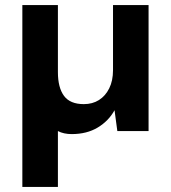

<svg xmlns="http://www.w3.org/2000/svg" viewBox="-20 -516 673 756"><path d="M68 220V-496H208V-232Q208 -171 232 -138.5Q256 -106 310 -106Q344 -106 369.5 -122Q395 -138 410 -168Q425 -198 425 -240V-496H565V0H442L431 -82Q408 -40 365 -14Q322 12 262 12Q247 12 233 9Q219 6 208 0V220Z"/></svg>

Font: DM Sans 11pt ExtraBold
Style: Regular
Weight: 800
Version: Version 4.004;gftools[0.9.30]